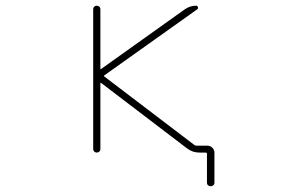

<svg xmlns="http://www.w3.org/2000/svg" viewBox="-20 -564 1040 679"><path d="M711.9 82V-19.5Q711.9 -24.4 708 -24.4H685.5Q661.1 -24.4 641.6 -39.1L337.9 -270.5Q335 -272.5 335 -268.6V-36.1Q335 -31.2 331.1 -27.8Q327.1 -24.4 322.3 -24.4Q317.4 -24.4 313.5 -27.8Q309.6 -31.2 309.6 -36.1V-532.2Q309.6 -537.1 313.5 -540.5Q317.4 -543.9 322.3 -543.9Q327.1 -543.9 331.1 -540.5Q335 -537.1 335 -532.2V-321.3Q335 -317.4 337.9 -320.3L633.8 -531.2Q652.3 -543.9 673.8 -543.9Q677.7 -543.9 679.7 -539.1Q681.6 -534.2 677.7 -531.2L349.6 -297.9Q345.7 -295.9 349.6 -293L668 -50.8Q670.9 -48.8 675.8 -48.8H713.9Q723.6 -48.8 731 -41.5Q738.3 -34.2 738.3 -24.4V82Q738.3 87.9 734.4 91.3Q730.5 94.7 725.1 94.7Q719.7 94.7 715.8 91.3Q711.9 87.9 711.9 82Z"/></svg>

Font: Rounded-X Mgen+ 1m thin
Style: Regular
Weight: 100
Designer: [Source Han Sans]
Ryoko NISHIZUKA  (kana & ideographs); Paul D. Hunt (Latin, Greek & Cyrillic); Wenlong ZHANG  (bopomofo
Version: Version 1.059.20150602